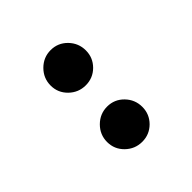

<svg xmlns="http://www.w3.org/2000/svg" viewBox="-2 -885 493 493"><g transform="rotate(45 244.5 -639.0)"><path d="M348.6 -575.2Q322.3 -575.2 303.2 -594.2Q284.2 -613.3 284.2 -639.6Q284.2 -666 303.2 -684.6Q322.3 -703.1 348.6 -703.1Q375 -703.1 393.6 -684.6Q412.1 -666 412.1 -639.6Q412.1 -613.3 393.6 -594.2Q375 -575.2 348.6 -575.2ZM143.6 -575.2Q117.2 -575.2 98.1 -594.2Q79.1 -613.3 79.1 -639.6Q79.1 -666 98.1 -684.6Q117.2 -703.1 143.6 -703.1Q169.9 -703.1 188.5 -684.6Q207 -666 207 -639.6Q207 -613.3 188.5 -594.2Q169.9 -575.2 143.6 -575.2Z"/></g></svg>

Font: Sen Medium
Style: Regular
Weight: 500
Designer: Kosal Sen, Philatype
Foundry: Philatype
Version: Version 2.000;gftools[0.9.31]